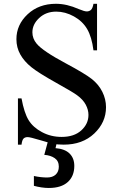

<svg xmlns="http://www.w3.org/2000/svg" viewBox="-20 -732 625 993"><path d="M481.9 -712.4V-471.7H463.4Q454.6 -541 430.7 -581.8Q406.7 -622.6 362.1 -647.2Q317.4 -671.9 270.5 -671.9Q217.8 -671.9 182.6 -638.9Q147.5 -606 147.5 -564.9Q147.5 -532.7 169.4 -506.3Q201.2 -467.8 321.3 -403.8Q418.9 -351.6 454.6 -323.5Q490.2 -295.4 509.3 -257.1Q528.3 -218.8 528.3 -177.7Q528.3 -99.1 467.5 -41.5Q406.7 16.1 309.6 16.1Q279.3 16.1 252.9 11.7Q236.8 7.8 186.3 -7.6Q135.7 -22.9 123 -22.9Q109.4 -22.9 101.8 -15.4Q94.2 -7.8 91.3 16.1H72.8V-223.1H91.3Q105 -148.4 127.7 -111.1Q150.4 -73.7 196.8 -48.8Q243.2 -23.9 298.8 -23.9Q363.3 -23.9 400.4 -57.6Q437.5 -91.3 437.5 -137.7Q437.5 -164.1 423.6 -190.4Q409.7 -216.8 378.9 -239.3Q358.4 -254.9 269 -304.7Q179.7 -354.5 142.3 -384.5Q105 -414.6 85 -450.4Q64.9 -486.3 64.9 -529.3Q64.9 -604 122.8 -658.2Q180.7 -712.4 269.5 -712.4Q325.7 -712.4 387.2 -685.1Q416.5 -672.9 428.7 -672.9Q440.9 -672.9 450 -680.4Q459 -688 463.4 -712.4ZM364.3 126Q364.3 179.2 330.3 209.7Q296.4 240.2 232.4 240.2Q224.6 240.2 214.8 239.5Q205.1 238.8 194.8 237.3Q184.6 235.8 174.3 233.6Q164.1 231.4 155.3 229V178.2Q173.3 182.1 191.4 184.1Q209.5 186 223.1 186Q252 186 268.1 170.9Q284.2 155.8 284.2 129.9Q284.2 100.6 262.9 85.9Q241.7 71.3 209 68.8L230 -8.8H277.3L267.1 34.2Q315.9 38.1 340.1 62.3Q364.3 86.4 364.3 126Z"/></svg>

Font: KhunPaOh
Style: Regular
Weight: 400
Designer: Khon Soe Zaw Thu
Version: Version 1.00 July 11, 2016, initial release